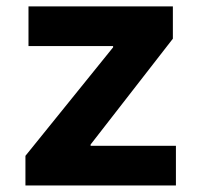

<svg xmlns="http://www.w3.org/2000/svg" viewBox="-20 -565 612 585"><path d="M57.5 0H516V-120.7H256V-124.6L506.7 -447.1V-545.5H66.8V-424.7H324.6V-420.8L57.5 -90.2Z"/></svg>

Font: Karasuma Gothic
Style: Bold
Weight: 700
Designer: Rasmus Andersson / Ryoko Nishizuka
Foundry: Genbu
Version: Version 1.00